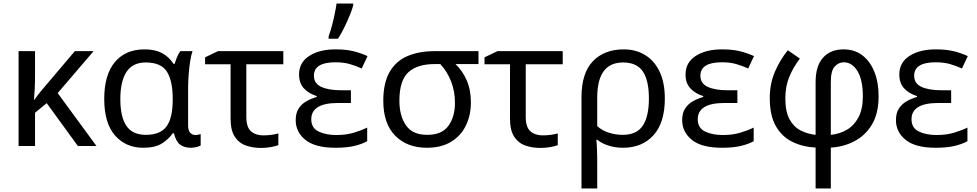

<svg xmlns="http://www.w3.org/2000/svg" viewBox="-20 -825 5523 1085"><path d="M509 -536 306 -299 525 0H420L244 -242L178 -188V0H85V-536H178V-397Q178 -357 176 -319Q174 -281 172 -261H174Q183 -274 193.5 -287.5Q204 -301 213 -312L403 -536Z M789 10Q691 10 630 -59.5Q569 -129 569 -266Q569 -402 629 -474Q689 -546 797 -546Q856 -546 895.5 -525Q935 -504 961 -464H967Q972 -481 980 -501Q988 -521 999 -536H1068Q1060 -514 1054.5 -478Q1049 -442 1046 -402Q1043 -362 1043 -326V-118Q1043 -87 1055 -74.5Q1067 -62 1084 -62Q1092 -62 1101 -64Q1110 -66 1114 -67V-3Q1106 2 1090 6Q1074 10 1058 10Q1021 10 997.5 -8Q974 -26 963 -72H956Q933 -38 894.5 -14Q856 10 789 10ZM804 -63Q886 -63 921 -110.5Q956 -158 956 -261V-267Q956 -367 923.5 -419.5Q891 -472 803 -472Q730 -472 695 -419Q660 -366 660 -265Q660 -164 694.5 -113.5Q729 -63 804 -63Z M1581 -536V-462H1372V-164Q1372 -106 1398.5 -83Q1425 -60 1468 -60Q1490 -60 1513.5 -63Q1537 -66 1553 -71V-5Q1539 1 1511.5 6Q1484 11 1455 11Q1409 11 1370 -2.5Q1331 -16 1307 -52Q1283 -88 1283 -155V-462H1139V-501L1212 -536Z M1963 -315V-243H1890Q1739 -243 1739 -151Q1739 -102 1780 -82Q1821 -62 1881 -62Q1936 -62 1979 -75Q2022 -88 2055 -104V-27Q2024 -10 1981 0Q1938 10 1876 10Q1761 10 1706 -34.5Q1651 -79 1651 -146Q1651 -186 1667.5 -211.5Q1684 -237 1711 -252.5Q1738 -268 1770 -277V-282Q1725 -296 1697.5 -325.5Q1670 -355 1670 -404Q1670 -472 1727.5 -509Q1785 -546 1876 -546Q1934 -546 1975.5 -536Q2017 -526 2057 -508L2024 -438Q1991 -453 1956.5 -463Q1922 -473 1875 -473Q1754 -473 1754 -397Q1754 -353 1795.5 -334Q1837 -315 1907 -315ZM1837 -606V-620Q1846 -644 1855 -677Q1864 -710 1871 -744Q1878 -778 1882 -805H1976V-794Q1970 -772 1956.5 -738.5Q1943 -705 1925.5 -669.5Q1908 -634 1890 -606Z M2641 -246Q2641 -174 2613 -116Q2585 -58 2529.5 -24Q2474 10 2392 10Q2281 10 2213.5 -58Q2146 -126 2146 -256Q2146 -356 2181.5 -418Q2217 -480 2282.5 -508Q2348 -536 2437 -536H2684V-463H2554Q2593 -426 2617 -372Q2641 -318 2641 -246ZM2237 -256Q2237 -171 2274 -117Q2311 -63 2394 -63Q2477 -63 2514 -114Q2551 -165 2551 -244Q2551 -308 2529.5 -364Q2508 -420 2468 -463H2437Q2337 -463 2287 -416Q2237 -369 2237 -256Z M3160 -536V-462H2951V-164Q2951 -106 2977.5 -83Q3004 -60 3047 -60Q3069 -60 3092.5 -63Q3116 -66 3132 -71V-5Q3118 1 3090.5 6Q3063 11 3034 11Q2988 11 2949 -2.5Q2910 -16 2886 -52Q2862 -88 2862 -155V-462H2718V-501L2791 -536Z M3737 -268Q3737 -132 3673 -61Q3609 10 3500 10Q3459 10 3421 -1.5Q3383 -13 3355 -35H3350Q3352 -18 3353.5 17.5Q3355 53 3355 98V240H3266V-275Q3266 -412 3330.5 -479Q3395 -546 3505 -546Q3573 -546 3625.5 -514Q3678 -482 3707.5 -420Q3737 -358 3737 -268ZM3501 -472Q3355 -472 3355 -274V-112Q3383 -87 3421 -75Q3459 -63 3499 -63Q3578 -63 3612.5 -115Q3647 -167 3647 -268Q3647 -371 3612.5 -421.5Q3578 -472 3501 -472Z M4147 -315V-243H4074Q3923 -243 3923 -151Q3923 -102 3964 -82Q4005 -62 4065 -62Q4120 -62 4163 -75Q4206 -88 4239 -104V-27Q4208 -10 4165 0Q4122 10 4060 10Q3945 10 3890 -34.5Q3835 -79 3835 -146Q3835 -186 3851.5 -211.5Q3868 -237 3895 -252.5Q3922 -268 3954 -277V-282Q3909 -296 3881.5 -325.5Q3854 -355 3854 -404Q3854 -472 3911.5 -509Q3969 -546 4060 -546Q4118 -546 4159.5 -536Q4201 -526 4241 -508L4208 -438Q4175 -453 4140.5 -463Q4106 -473 4059 -473Q3938 -473 3938 -397Q3938 -353 3979.5 -334Q4021 -315 4091 -315Z M4432 -541 4500 -494Q4463 -445 4440.5 -391.5Q4418 -338 4418 -268Q4418 -195 4441.5 -151.5Q4465 -108 4504 -88Q4543 -68 4589 -63V-361Q4589 -452 4631 -499Q4673 -546 4747 -546Q4809 -546 4853 -512.5Q4897 -479 4921 -419.5Q4945 -360 4945 -281Q4945 -184 4907.5 -121.5Q4870 -59 4808.5 -27Q4747 5 4675 9V240H4589V9Q4515 5 4456.5 -24Q4398 -53 4364 -113Q4330 -173 4330 -271Q4330 -352 4359 -419.5Q4388 -487 4432 -541ZM4748 -473Q4719 -473 4697 -449Q4675 -425 4675 -362V-63Q4726 -68 4767 -92.5Q4808 -117 4832 -163.5Q4856 -210 4856 -280Q4856 -374 4825.5 -423.5Q4795 -473 4748 -473Z M5355 -315V-243H5282Q5131 -243 5131 -151Q5131 -102 5172 -82Q5213 -62 5273 -62Q5328 -62 5371 -75Q5414 -88 5447 -104V-27Q5416 -10 5373 0Q5330 10 5268 10Q5153 10 5098 -34.5Q5043 -79 5043 -146Q5043 -186 5059.5 -211.5Q5076 -237 5103 -252.5Q5130 -268 5162 -277V-282Q5117 -296 5089.5 -325.5Q5062 -355 5062 -404Q5062 -472 5119.5 -509Q5177 -546 5268 -546Q5326 -546 5367.5 -536Q5409 -526 5449 -508L5416 -438Q5383 -453 5348.5 -463Q5314 -473 5267 -473Q5146 -473 5146 -397Q5146 -353 5187.5 -334Q5229 -315 5299 -315Z"/></svg>

Font: Noto Sans
Style: Regular
Weight: 400
Designer: Monotype Design Team
Foundry: Monotype Imaging Inc.
Version: Version 1.902